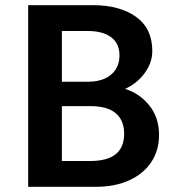

<svg xmlns="http://www.w3.org/2000/svg" viewBox="-20 -720 682 740"><path d="M88.5 0V-700H339Q441.5 -700 504.2 -655.2Q567 -610.5 567 -523Q567 -490.5 552 -461.5Q537 -432.5 513 -410.8Q489 -389 462 -377.5Q519 -359.5 556 -313Q593 -266.5 593 -199.5Q593 -140.5 563.2 -95.5Q533.5 -50.5 478.5 -25.2Q423.5 0 348.5 0ZM218.5 -405H320Q356.5 -405 383.5 -417Q410.5 -429 425.5 -451.8Q440.5 -474.5 440.5 -506Q440.5 -552 408.8 -576.2Q377 -600.5 318 -600.5H218.5ZM218.5 -99.5H328Q393.5 -99.5 426 -125.8Q458.5 -152 458.5 -204.5Q458.5 -256 426.2 -283.5Q394 -311 328.5 -311H218.5Z"/></svg>

Font: Geologica EX Med
Style: Regular
Weight: 500
Designer: Sindre Bremnes, Frode Helland
Foundry: Monokrom Skriftforlag AS
Version: Version 1.010;gftools[0.9.28]